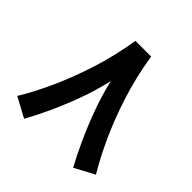

<svg xmlns="http://www.w3.org/2000/svg" viewBox="-175 -785 954 954"><g transform="rotate(45 302.0 -308.5)"><path d="M247.1 -640.6H357.4Q377.4 -513.7 415 -397.7Q452.6 -281.7 496.6 -187.7Q540.5 -93.8 578.6 -31.7L474.1 24.4Q446.3 -26.4 413.1 -98.4Q379.9 -170.4 350.1 -252Q320.3 -333.5 302.2 -412.6Q282.7 -328.1 252.9 -247.1Q223.1 -166 190.7 -96.2Q158.2 -26.4 129.9 24.4L25.4 -31.7Q64 -93.8 107.7 -187.7Q151.4 -281.7 189.2 -397.7Q227.1 -513.7 247.1 -640.6Z"/></g></svg>

Font: Vazirmatn RD UI FD SemiBold
Style: Regular
Weight: 600
Designer: Saber Rastikerdar
Foundry: Saber Rastikerdar
Version: Version 33.003